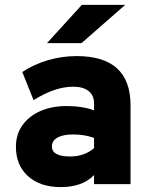

<svg xmlns="http://www.w3.org/2000/svg" viewBox="-20 -752 618 784"><path d="M228 12Q143.5 12 94.2 -32.8Q45 -77.5 45 -153Q45 -202.5 71.2 -240Q97.5 -277.5 144.2 -298.2Q191 -319 253 -319Q284 -319 314.2 -314.2Q344.5 -309.5 364 -301V-330Q364 -362.5 341.8 -380.2Q319.5 -398 279 -398Q204.5 -398 117 -343L71 -458Q118.5 -489.5 175.8 -506.2Q233 -523 293 -523Q513 -523 513 -322V0H364V-37Q316.5 12 228 12ZM267 -113Q324 -113 364 -147V-189Q325 -203 278 -203Q237.5 -203 214.8 -190.2Q192 -177.5 192 -154Q192 -113 267 -113ZM172 -576 314 -732H491L313 -576Z"/></svg>

Font: Overpass Black
Style: Regular
Weight: 900
Designer: Delve Withrington, Dave Bailey, Thomas Jockin
Foundry: Delve Fonts LLC
Version: Version 4.000; ttfautohint (v1.8.3)